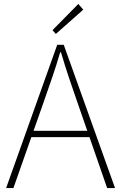

<svg xmlns="http://www.w3.org/2000/svg" viewBox="-20 -953 614 973"><path d="M11 0 270 -726H303L563 0H523L372 -435Q349 -501 329 -560.5Q309 -620 289 -688H285Q265 -620 244.5 -560.5Q224 -501 201 -435L48 0ZM123 -258V-290H447V-258ZM263 -781 246 -800 377 -933 402 -904Z"/></svg>

Font: Noto Sans TC Thin Thin
Style: Regular
Weight: 250
Version: Version 2.004-H2;hotconv 1.0.118;makeotfexe 2.5.65603